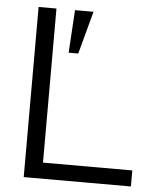

<svg xmlns="http://www.w3.org/2000/svg" viewBox="-51 -744 639 787"><g transform="rotate(5 268.5 -350.0)"><path d="M302 -700 254.5 -524H215L225.8 -700ZM149.5 -700V-66H517V0H76V-700Z"/></g></svg>

Font: Space Grotesk Variable
Style: Regular
Weight: 400
Designer: Florian Karsten (Space Grotesk), Colophon Foundry (Space Mono)
Foundry: Florian Karsten
Version: Version 1.106